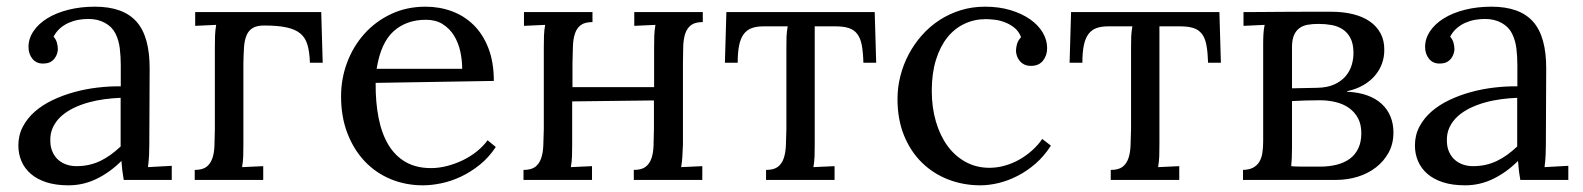

<svg xmlns="http://www.w3.org/2000/svg" viewBox="-20 -536 4717 572"><path d="M339.4 -244.6Q316.4 -243.7 291.7 -240.5Q267.1 -237.3 243.4 -230.7Q219.7 -224.1 198.7 -213.9Q177.7 -203.6 162.1 -189.5Q146.5 -175.3 137.7 -156.7Q128.9 -138.2 129.9 -114.7Q130.4 -96.2 137 -82.3Q143.6 -68.4 154.1 -59.3Q164.6 -50.3 178.2 -45.7Q191.9 -41 207.5 -41Q227.5 -41 245.1 -44.9Q262.7 -48.8 278.6 -56.4Q294.4 -64 309.3 -74.7Q324.2 -85.4 339.4 -99.6ZM64.9 -396Q64.9 -420.9 79.6 -442.9Q94.2 -464.8 120.6 -481.2Q147 -497.6 183.3 -506.8Q219.7 -516.1 262.7 -516.1Q346.7 -516.1 386.5 -471.7Q426.3 -427.2 425.8 -330.6L424.8 -106Q424.8 -90.3 424.1 -74.5Q423.3 -58.6 420.9 -38.1L491.7 -42V0H348.6Q345.7 -17.1 344.2 -29.8Q342.8 -42.5 341.8 -56.6Q308.1 -22.9 268.3 -3.4Q228.5 16.1 184.1 16.1Q146.5 16.1 118.4 7.1Q90.3 -2 71.8 -18.1Q53.2 -34.2 43.9 -55.9Q34.7 -77.6 34.7 -102.5Q34.7 -133.3 48.1 -158.7Q61.5 -184.1 84.2 -203.9Q106.9 -223.6 137.2 -238Q167.5 -252.4 201.4 -261.7Q235.4 -271 270.8 -275.1Q306.2 -279.3 339.8 -278.8V-341.3Q339.8 -367.2 336.9 -391.6Q334 -416 324 -436Q314 -456.1 292.7 -467.8Q271.5 -479.5 243.7 -479.5Q227.5 -479.5 212.9 -476.8Q198.2 -474.1 184.1 -467.8Q169.9 -461.4 158.4 -451.2Q147 -440.9 139.6 -426.8Q147 -418.5 149.7 -408.4Q152.3 -398.4 152.3 -389.2Q152.3 -383.3 149.9 -375.7Q147.5 -368.2 142.3 -361.6Q137.2 -355 129.2 -350.8Q121.1 -346.7 107.4 -346.7Q87.9 -346.7 76.4 -361.1Q64.9 -375.5 64.9 -396Z M903.3 -349.1Q902.3 -380.4 896.2 -401.9Q890.1 -423.3 875 -436Q859.9 -448.7 833.7 -454.3Q807.6 -460 767.1 -460Q745.1 -460 732.9 -452.6Q720.7 -445.3 714.6 -430.9Q708.5 -416.5 707 -395.8Q705.6 -375 705.1 -348.1V-106Q705.1 -85.9 704.6 -70.6Q704.1 -55.2 701.2 -38.1L764.2 -41V0H560.1V-29.8Q583 -29.8 595 -38.8Q606.9 -47.9 612.5 -64Q618.2 -80.1 618.9 -102.5Q619.6 -125 620.1 -151.9V-394Q620.1 -414.1 620.6 -429.4Q621.1 -444.8 624 -461.9L561.5 -459V-500H937L941.4 -349.1Z M1249 -477.1Q1190.4 -477.1 1152.3 -442.6Q1114.3 -408.2 1102.1 -331.1H1356.9Q1356.9 -357.4 1351.1 -383.5Q1345.2 -409.7 1332.3 -430.4Q1319.3 -451.2 1298.8 -464.1Q1278.3 -477.1 1249 -477.1ZM1451.2 -294.9 1099.1 -289.1Q1098.6 -231.4 1107.9 -184.6Q1117.2 -137.7 1137.2 -104.5Q1157.2 -71.3 1188.7 -53.2Q1220.2 -35.2 1264.2 -35.2Q1287.6 -35.2 1312 -41.5Q1336.4 -47.9 1359.1 -58.8Q1381.8 -69.8 1400.9 -85.2Q1419.9 -100.6 1432.6 -118.2L1457 -98.1Q1436.5 -66.9 1409.4 -45.2Q1382.3 -23.4 1353.3 -9.8Q1324.2 3.9 1294.9 10Q1265.6 16.1 1240.2 16.1Q1188.5 16.1 1143.8 -2.4Q1099.1 -21 1066.4 -55.7Q1033.7 -90.3 1014.9 -139.2Q996.1 -188 996.1 -249Q996.1 -301.8 1014.2 -349.9Q1032.2 -397.9 1065.4 -435.1Q1098.6 -472.2 1145 -494.1Q1191.4 -516.1 1248 -516.1Q1289.6 -516.1 1326.4 -502.4Q1363.3 -488.8 1391.1 -461.4Q1418.9 -434.1 1435.1 -392.3Q1451.2 -350.6 1451.2 -294.9Z M2014.6 -106Q2013.7 -85.9 2012.9 -70.6Q2012.2 -55.2 2009.3 -38.1L2072.3 -41V0H1868.2V-29.8Q1891.1 -29.8 1903.1 -38.8Q1915 -47.9 1920.7 -64Q1926.3 -80.1 1927 -102.5Q1927.7 -125 1928.2 -151.9V-236.8L1684.6 -233.9V-106Q1684.6 -85.9 1684.1 -70.6Q1683.6 -55.2 1680.7 -38.1L1743.7 -41V0H1539.6V-29.8Q1562.5 -29.8 1574.5 -38.8Q1586.4 -47.9 1592 -64Q1597.7 -80.1 1598.6 -102.5Q1599.6 -125 1600.1 -151.9V-394Q1600.1 -414.1 1600.6 -429.4Q1601.1 -444.8 1604 -461.9L1541 -459V-500H1745.1V-470.2Q1722.2 -470.2 1710.2 -461.2Q1698.2 -452.1 1692.9 -436Q1687.5 -419.9 1686.8 -397.5Q1686 -375 1685.5 -348.1V-276.4H1928.7V-394Q1928.7 -414.1 1929.2 -429.4Q1929.7 -444.8 1932.6 -461.9L1869.6 -459V-500H2073.7V-470.2Q2050.8 -470.2 2038.8 -461.2Q2026.9 -452.1 2021.5 -436Q2016.1 -419.9 2015.4 -397.5Q2014.6 -375 2014.6 -348.1Z M2552.2 -349.1Q2551.3 -380.4 2547.4 -401.4Q2543.5 -422.4 2533.9 -434.8Q2524.4 -447.3 2508.8 -452.4Q2493.2 -457.5 2469.7 -457.5H2407.2V-106Q2407.2 -85.9 2406.7 -70.6Q2406.2 -55.2 2403.3 -38.1L2466.3 -41V0H2262.2V-29.8Q2285.2 -29.8 2297.1 -38.8Q2309.1 -47.9 2314.7 -64Q2320.3 -80.1 2321.3 -102.5Q2322.3 -125 2322.8 -151.9V-394Q2322.8 -414.1 2323.2 -427.2Q2323.7 -440.4 2326.7 -457.5H2254.4Q2234.4 -457.5 2220 -452.4Q2205.6 -447.3 2196 -434.8Q2186.5 -422.4 2182.1 -401.4Q2177.7 -380.4 2177.7 -349.1H2139.6L2144 -500H2585.9L2590.3 -349.1Z M3022 -425.3Q3015.1 -442.9 3002 -453.4Q2988.8 -463.9 2973.4 -469.7Q2958 -475.6 2942.6 -477.3Q2927.2 -479 2917 -479Q2882.8 -479 2853.3 -465.1Q2823.7 -451.2 2802.2 -424.3Q2780.8 -397.5 2768.3 -357.4Q2755.9 -317.4 2755.9 -265.6Q2755.9 -215.8 2768.3 -173.6Q2780.8 -131.3 2803.2 -100.8Q2825.7 -70.3 2857.4 -53.2Q2889.2 -36.1 2927.7 -36.1Q2951.2 -36.1 2974.1 -42.7Q2997.1 -49.3 3017.6 -61Q3038.1 -72.8 3055.4 -88.4Q3072.8 -104 3085 -122.1L3110.8 -102.1Q3090.8 -70.8 3065.2 -48.6Q3039.6 -26.4 3011.5 -12Q2983.4 2.4 2954.8 9.3Q2926.3 16.1 2900.9 16.1Q2850.1 16.1 2805.2 -1.2Q2760.3 -18.6 2726.6 -51.5Q2692.9 -84.5 2673.3 -132.3Q2653.8 -180.2 2653.8 -241.2Q2653.8 -275.9 2662.4 -309.6Q2670.9 -343.3 2687 -373.8Q2703.1 -404.3 2726.1 -430.4Q2749 -456.5 2778.1 -475.6Q2807.1 -494.6 2841.6 -505.4Q2876 -516.1 2914.6 -516.1Q2956.1 -516.1 2990.2 -505.9Q3024.4 -495.6 3048.8 -478.5Q3073.2 -461.4 3086.4 -439.2Q3099.6 -417 3099.6 -392.6Q3099.6 -371.1 3087.6 -355.7Q3075.7 -340.3 3053.2 -339.8Q3040 -339.4 3031.2 -344Q3022.5 -348.6 3017.1 -355.5Q3011.7 -362.3 3009.3 -370.4Q3006.8 -378.4 3006.8 -384.8Q3006.8 -394.5 3010 -405.3Q3013.2 -416 3022 -425.3Z M3579.1 -349.1Q3578.1 -380.4 3574.2 -401.4Q3570.3 -422.4 3560.8 -434.8Q3551.3 -447.3 3535.6 -452.4Q3520 -457.5 3496.6 -457.5H3434.1V-106Q3434.1 -85.9 3433.6 -70.6Q3433.1 -55.2 3430.2 -38.1L3493.2 -41V0H3289.1V-29.8Q3312 -29.8 3324 -38.8Q3335.9 -47.9 3341.6 -64Q3347.2 -80.1 3348.1 -102.5Q3349.1 -125 3349.6 -151.9V-394Q3349.6 -414.1 3350.1 -427.2Q3350.6 -440.4 3353.5 -457.5H3281.2Q3261.2 -457.5 3246.8 -452.4Q3232.4 -447.3 3222.9 -434.8Q3213.4 -422.4 3209 -401.4Q3204.6 -380.4 3204.6 -349.1H3166.5L3170.9 -500H3612.8L3617.2 -349.1Z M3684.6 -500Q3704.1 -500 3733.2 -500.2Q3762.2 -500.5 3796.9 -500.7Q3831.5 -501 3869.6 -501Q3907.7 -501 3945.8 -501Q3981 -501 4010.3 -493.9Q4039.6 -486.8 4060.5 -472.4Q4081.5 -458 4093 -436.5Q4104.5 -415 4104 -386.2Q4104 -365.7 4097.2 -346.7Q4090.3 -327.6 4076.7 -311.3Q4063 -294.9 4042.2 -282.7Q4021.5 -270.5 3993.2 -264.2V-262.7Q4026.9 -261.2 4052.7 -252Q4078.6 -242.7 4095.9 -226.8Q4113.3 -210.9 4122.3 -189.2Q4131.3 -167.5 4131.3 -141.6Q4131.3 -107.9 4117.2 -81.8Q4103 -55.7 4079.3 -37.4Q4055.7 -19 4024.9 -9.5Q3994.1 0 3960.4 0H3683.1V-29.8Q3701.2 -30.3 3712.9 -36.4Q3724.6 -42.5 3731.4 -53.5Q3738.3 -64.5 3740.7 -79.8Q3743.2 -95.2 3743.2 -115.2V-404.3Q3743.2 -422.4 3744.1 -436.3Q3745.1 -450.2 3747.6 -461.9L3684.6 -459ZM3903.8 -274.4Q3934.6 -274.9 3955.6 -284.7Q3976.6 -294.4 3989.3 -309.6Q4002 -324.7 4007.3 -343.5Q4012.7 -362.3 4012.2 -380.9Q4011.7 -406.7 4002.9 -423.1Q3994.1 -439.5 3980 -448.7Q3965.8 -458 3947.3 -461.4Q3928.7 -464.8 3908.2 -464.8Q3890.1 -464.8 3875.5 -462.2Q3860.8 -459.5 3850.6 -451.7Q3840.3 -443.8 3834.7 -430.4Q3829.1 -417 3829.1 -395.5V-272.9ZM3829.1 -96.7Q3829.1 -77.1 3828.4 -63.7Q3827.6 -50.3 3826.7 -41Q3835 -40 3848.1 -39.8Q3861.3 -39.6 3874.3 -39.6Q3887.2 -39.6 3897.9 -39.6Q3908.7 -39.6 3912.1 -39.6Q3939.9 -39.6 3962.6 -45.4Q3985.4 -51.3 4001.5 -63.2Q4017.6 -75.2 4026.6 -94Q4035.6 -112.8 4035.6 -139.2Q4035.6 -165.5 4025.6 -184.1Q4015.6 -202.6 3998.5 -214.6Q3981.4 -226.6 3959 -231.9Q3936.5 -237.3 3912.1 -237.3Q3890.6 -237.3 3868.4 -236.6Q3846.2 -235.8 3829.1 -234.9Z M4500 -244.6Q4477.1 -243.7 4452.4 -240.5Q4427.7 -237.3 4404.1 -230.7Q4380.4 -224.1 4359.4 -213.9Q4338.4 -203.6 4322.8 -189.5Q4307.1 -175.3 4298.3 -156.7Q4289.6 -138.2 4290.5 -114.7Q4291 -96.2 4297.6 -82.3Q4304.2 -68.4 4314.7 -59.3Q4325.2 -50.3 4338.9 -45.7Q4352.5 -41 4368.2 -41Q4388.2 -41 4405.8 -44.9Q4423.3 -48.8 4439.2 -56.4Q4455.1 -64 4470 -74.7Q4484.9 -85.4 4500 -99.6ZM4225.6 -396Q4225.6 -420.9 4240.2 -442.9Q4254.9 -464.8 4281.2 -481.2Q4307.6 -497.6 4344 -506.8Q4380.4 -516.1 4423.3 -516.1Q4507.3 -516.1 4547.1 -471.7Q4586.9 -427.2 4586.4 -330.6L4585.4 -106Q4585.4 -90.3 4584.7 -74.5Q4584 -58.6 4581.5 -38.1L4652.3 -42V0H4509.3Q4506.3 -17.1 4504.9 -29.8Q4503.4 -42.5 4502.4 -56.6Q4468.8 -22.9 4429 -3.4Q4389.2 16.1 4344.7 16.1Q4307.1 16.1 4279.1 7.1Q4251 -2 4232.4 -18.1Q4213.9 -34.2 4204.6 -55.9Q4195.3 -77.6 4195.3 -102.5Q4195.3 -133.3 4208.7 -158.7Q4222.2 -184.1 4244.9 -203.9Q4267.6 -223.6 4297.9 -238Q4328.1 -252.4 4362.1 -261.7Q4396 -271 4431.4 -275.1Q4466.8 -279.3 4500.5 -278.8V-341.3Q4500.5 -367.2 4497.6 -391.6Q4494.6 -416 4484.6 -436Q4474.6 -456.1 4453.4 -467.8Q4432.1 -479.5 4404.3 -479.5Q4388.2 -479.5 4373.5 -476.8Q4358.9 -474.1 4344.7 -467.8Q4330.6 -461.4 4319.1 -451.2Q4307.6 -440.9 4300.3 -426.8Q4307.6 -418.5 4310.3 -408.4Q4313 -398.4 4313 -389.2Q4313 -383.3 4310.5 -375.7Q4308.1 -368.2 4303 -361.6Q4297.9 -355 4289.8 -350.8Q4281.7 -346.7 4268.1 -346.7Q4248.5 -346.7 4237.1 -361.1Q4225.6 -375.5 4225.6 -396Z"/></svg>

Font: Lora
Style: Regular
Weight: 400
Designer: Olga Karpushina, Alexei Vanyashin
Foundry: Cyreal (www.cyreal.org, a@cyreal.org)
Version: Version 1.014